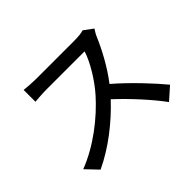

<svg xmlns="http://www.w3.org/2000/svg" viewBox="-149 -992 1298 1298"><g transform="rotate(-45 500.0 -343.0)"><path d="M815 -673 750 -721C733 -715 700 -711 663 -711C623 -711 337 -711 292 -711C261 -711 203 -715 183 -718V-605C199 -606 253 -611 292 -611C330 -611 621 -611 659 -611C635 -533 568 -423 500 -347C401 -236 251 -116 89 -54L170 31C313 -36 448 -143 555 -257C654 -165 754 -55 820 35L908 -43C846 -119 725 -248 622 -336C692 -426 751 -538 786 -621C793 -638 808 -663 815 -673Z"/></g></svg>

Font: GenYoGothic2 TW M
Style: Regular
Weight: 500
Version: Version 2.100;PS 2.1;hotconv 16.6.51;makeotf.lib2.5.65220 DE